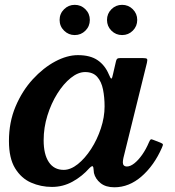

<svg xmlns="http://www.w3.org/2000/svg" viewBox="-20 -760 724 794"><path d="M485 -615Q511 -615 529.2 -633.2Q547.5 -651.5 547.5 -677.5Q547.5 -703.5 529.2 -721.8Q511 -740 485 -740Q459 -740 440.8 -721.8Q422.5 -703.5 422.5 -677.5Q422.5 -651.5 440.8 -633.2Q459 -615 485 -615ZM289 -615Q315 -615 333.2 -633.2Q351.5 -651.5 351.5 -677.5Q351.5 -703.5 333.2 -721.8Q315 -740 289 -740Q263.5 -740 245 -721.8Q226.5 -703.5 226.5 -677.5Q226.5 -651.5 245 -633.2Q263.5 -615 289 -615ZM412.5 -320Q412.5 -275.5 397.2 -229.2Q382 -183 356.8 -144Q331.5 -105 301.8 -81.2Q272 -57.5 243.5 -57.5Q203.5 -57.5 182 -89.5Q160.5 -121.5 160.5 -180Q160.5 -232 176 -282Q191.5 -332 217 -372.8Q242.5 -413.5 272.8 -437.8Q303 -462 332 -462Q364.5 -462 382 -442.2Q399.5 -422.5 406 -390Q412.5 -357.5 412.5 -320ZM649.5 -149Q654.5 -160 653.5 -163.2Q652.5 -166.5 642.5 -170.5L615.5 -181Q606.5 -185 603.5 -183.5Q600.5 -182 596 -171.5Q584 -143 568 -120.2Q552 -97.5 535.5 -84.5Q519 -71.5 505 -71.5Q488 -71.5 488 -89Q488 -93 488.8 -98.2Q489.5 -103.5 490.5 -107.5L587.5 -500Q590.5 -512.5 588 -516.2Q585.5 -520 568.5 -520H479Q468 -520 464.5 -516.8Q461 -513.5 459.5 -506L447.5 -454Q444 -436 440.8 -435Q437.5 -434 430 -452.5Q414 -490.5 383.5 -511.2Q353 -532 302 -532Q257.5 -532 208.2 -505.8Q159 -479.5 115.2 -431.8Q71.5 -384 44.2 -319.2Q17 -254.5 17 -177Q17 -105.5 42.5 -64Q68 -22.5 108.5 -4.8Q149 13 195 13Q240.5 13 280 -8.8Q319.5 -30.5 350 -65Q357 -72 360.8 -72.8Q364.5 -73.5 366 -67.5Q366.5 -64 367 -59Q367.5 -54 368.5 -44.5Q374.5 -20 395.8 -2.8Q417 14.5 453 14.5Q514 14.5 565.8 -30.8Q617.5 -76 649.5 -149Z"/></svg>

Font: Besley SemiBold
Style: Italic
Weight: 600
Italic angle: -13°
Designer: Owen Earl
Foundry: indestructible type*
Version: Version 2.001